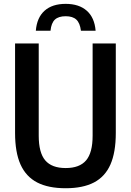

<svg xmlns="http://www.w3.org/2000/svg" viewBox="-20 -965 678 994"><path d="M58 -276.5V-740H180.5V-262.5Q180.5 -174.5 214.2 -134.8Q248 -95 320 -95Q392 -95 425.8 -134.8Q459.5 -174.5 459.5 -262.5V-740H579.5V-276.5Q579.5 -176.5 551.8 -113.5Q524 -50.5 466.8 -20.5Q409.5 9.5 320 9.5Q230 9.5 172.2 -20.5Q114.5 -50.5 86.2 -113.5Q58 -176.5 58 -276.5ZM320 -945Q389 -945 429.2 -909.5Q469.5 -874 475 -806H399Q394 -846 375.2 -863.5Q356.5 -881 320 -881Q283 -881 264.2 -863.5Q245.5 -846 241.5 -806H165.5Q171 -874 210.8 -909.5Q250.5 -945 320 -945Z"/></svg>

Font: Encode Sans Condensed SemiBold
Style: Regular
Weight: 600
Width: 3
Designer: Multiple Designers
Foundry: Impallari Type
Version: Version 2.000